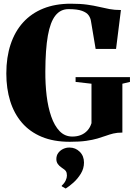

<svg xmlns="http://www.w3.org/2000/svg" viewBox="-20 -774 747 1063"><path d="M366 11Q277 11 211 -16.5Q145 -44 101.5 -94.5Q58 -145 36.5 -214.2Q15 -283.5 15 -367Q15 -457 38.8 -528.5Q62.5 -600 108.2 -650.2Q154 -700.5 220.2 -727Q286.5 -753.5 371.5 -753.5Q425.5 -753.5 462.8 -748.2Q500 -743 529 -736Q558 -729 586 -723.8Q614 -718.5 649.5 -718.5L622.5 -503H509.5L483.5 -658Q481 -674.5 470.5 -689.5Q460 -704.5 434 -714Q408 -723.5 359.5 -723.5Q315 -723.5 286.8 -688Q258.5 -652.5 245 -576.8Q231.5 -501 231 -379Q230.5 -309 238.2 -244.2Q246 -179.5 263.8 -128.5Q281.5 -77.5 310.2 -47.8Q339 -18 380.5 -18Q407 -18 428 -26.5Q449 -35 464 -51.5Q479 -68 486.5 -92V-310.5L398.5 -320.5V-347H699.5V-320.5L657.5 -310.5V-40Q628.5 -40 607.2 -34.8Q586 -29.5 565.5 -22Q545 -14.5 519.2 -7Q493.5 0.5 457 5.8Q420.5 11 366 11ZM445 126Q445 159 427.5 187.5Q410 216 386.5 237Q363 258 344 269.5H343L322 257.5V253.5Q336.5 240.5 343.5 225.5Q350.5 210.5 350.5 198Q350.5 182.5 345 174Q339.5 165.5 322 154.5Q308 145.5 300 133.8Q292 122 292 107Q292 86 303.2 71.8Q314.5 57.5 330.5 50.2Q346.5 43 362 43H365.5Q398 43 421.5 66.2Q445 89.5 445 126Z"/></svg>

Font: Merriweather 144pt Black
Style: Regular
Weight: 900
Version: Version 2.100